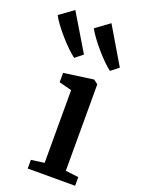

<svg xmlns="http://www.w3.org/2000/svg" viewBox="-257 -941 740 1011"><g transform="rotate(20 113.0 -435.0)"><path d="M33 0V-48.5L106.5 -58.5V-466L35.5 -484.5V-537L197.5 -559.5H202L225.5 -542V-57.5L298.5 -48.5V0ZM63 -631.5Q47.5 -642.5 24.2 -664.8Q1 -687 -23 -714.5Q-47 -742 -66.5 -768.2Q-86 -794.5 -95 -813.5L-17 -870L106 -665L64 -631.5ZM263.5 -631.5Q248 -642.5 225.5 -664.5Q203 -686.5 179.5 -713.8Q156 -741 136.8 -767.2Q117.5 -793.5 107.5 -813L185.5 -870L307 -665L264.5 -631.5Z"/></g></svg>

Font: Merriweather 36pt SemiBold
Style: Regular
Weight: 600
Version: Version 2.100